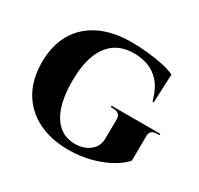

<svg xmlns="http://www.w3.org/2000/svg" viewBox="-135 -779 996 959"><g transform="rotate(30 363.5 -300.0)"><path d="M368 -612Q414 -612 462.5 -607Q511 -602 552.5 -593Q594 -584 620 -571L613 -407H606Q588 -473 557 -508Q526 -543 487.5 -556.5Q449 -570 408 -570Q340 -570 295.5 -537.5Q251 -505 229 -443.5Q207 -382 207 -294Q207 -212 226 -153Q245 -94 282.5 -62Q320 -30 377 -30Q406 -30 431.5 -40.5Q457 -51 474.5 -71.5Q492 -92 494 -123L495 -239Q496 -259 484.5 -269Q473 -279 453 -279H439V-287H720V-279H707Q663 -279 665 -239L664 -101Q644 -75 599 -48.5Q554 -22 492.5 -5Q431 12 360 12Q260 12 185.5 -25.5Q111 -63 70 -133Q29 -203 29 -302Q29 -399 69.5 -468.5Q110 -538 186 -575Q262 -612 368 -612Z"/></g></svg>

Font: Cinzel ExtraBold
Style: Regular
Weight: 800
Designer: Natanael Gama
Version: Version 2.000